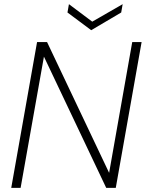

<svg xmlns="http://www.w3.org/2000/svg" viewBox="-20 -902 701 922"><path d="M34 0 158 -700H206L504 -72L615 -700H660L536 0H490L191 -630L79 0ZM569 -882 562 -842 418 -757 304 -842 311 -882 423 -798Z"/></svg>

Font: DM Sans 12pt ExtraLight
Style: Italic
Weight: 250
Italic angle: -10°
Version: Version 4.004;gftools[0.9.30]